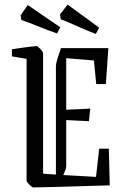

<svg xmlns="http://www.w3.org/2000/svg" viewBox="-20 -809 549 838"><path d="M32 -563V-594Q45 -596 69 -599.5Q93 -603 114.5 -605.5Q136 -608 140 -608Q142 -608 149 -602Q156 -596 162 -588.5Q168 -581 168 -578V-51L224 -47V-521Q224 -531 230.5 -552.5Q237 -574 246 -599H453L442 -442H400L390 -545L269 -555V-330L374 -335L368 -280L269 -285V-83Q269 -78 266 -68.5Q263 -59 256 -45L399 -37L413 -160H455L459 0Q377 2 321 4Q265 6 219.5 7Q174 8 125 9Q122 9 115 3Q108 -3 102 -10Q96 -17 96 -20V-552ZM398 -661Q358 -676 318.5 -694Q279 -712 245 -725L242 -746L275 -789L413 -688ZM229 -663Q188 -677 148 -693.5Q108 -710 73 -722L70 -742L101 -787L243 -690Z"/></svg>

Font: Grenze Gotisch Light
Style: Regular
Weight: 300
Designer: Renata Polastri
Foundry: Omnibus-Type
Version: Version 1.001